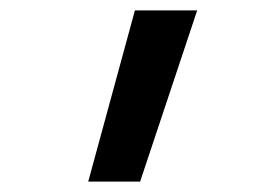

<svg xmlns="http://www.w3.org/2000/svg" viewBox="-20 -792 540 370"><path d="M250 -442H150L240 -772H360Z"/></svg>

Font: Iosevka Term Semibold
Style: Regular
Weight: 600
Monospace: yes
Designer: Belleve Invis
Foundry: Belleve Invis
Version: Version 31.4.0